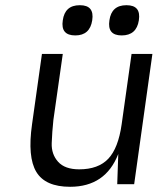

<svg xmlns="http://www.w3.org/2000/svg" viewBox="-20 -707 615 737"><path d="M447 -230 485 -500H565L495 0H430L434 -116Q385 10 249 10Q154 10 119.5 -47Q85 -104 103 -230L141 -500H221L185 -247Q180 -200 178.5 -157.5Q177 -115 203 -86Q229 -57 284 -57Q357 -57 395.5 -97.5Q434 -138 447 -230ZM286 -687H287Q343 -687 334 -629Q325 -571 269 -571Q212 -571 221 -629Q229 -687 286 -687ZM465 -687H466Q522 -687 513 -629Q504 -571 447 -571Q391 -571 400 -629Q408 -687 465 -687Z"/></svg>

Font: Fivo Sans Modern
Style: Italic
Weight: 400
Designer: Alexander Slobzheninov
Foundry: Alexander Slobzheninov
Version: 1.0